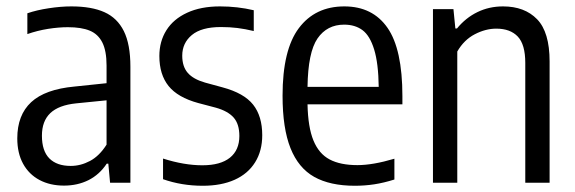

<svg xmlns="http://www.w3.org/2000/svg" viewBox="-20 -571 1796 600"><path d="M387.5 -362.5V0H324L318.5 -59.5H313.5Q291 -25.5 256.8 -8.2Q222.5 9 180 9Q136.5 9 103.5 -8.5Q70.5 -26 52.2 -59.2Q34 -92.5 34 -138.5Q34 -211.5 77.5 -251.8Q121 -292 212.5 -300.5L313 -311V-366Q313 -412 299.8 -438.2Q286.5 -464.5 260.5 -475.2Q234.5 -486 192 -486Q163.5 -486 130.2 -480.8Q97 -475.5 65.5 -464.5V-529.5Q94.5 -539.5 132.2 -545.2Q170 -551 203 -551Q266 -551 306.2 -533Q346.5 -515 367 -473.8Q387.5 -432.5 387.5 -362.5ZM313 -119V-257.5L218 -248Q163.5 -242.5 137.2 -217.5Q111 -192.5 111 -147Q111 -99.5 134.2 -76Q157.5 -52.5 201 -52.5Q232 -52.5 261.2 -68Q290.5 -83.5 313 -119Z M489.5 -11V-75.5Q555.5 -54.5 612.5 -54.5Q669 -54.5 698.5 -78.2Q728 -102 728 -146Q728 -183.5 710 -203.8Q692 -224 654.5 -234.5L599.5 -249Q535.5 -266.5 506.8 -302.2Q478 -338 478 -396Q478 -441.5 500 -476.5Q522 -511.5 564.8 -531.2Q607.5 -551 667.5 -551Q722 -551 773 -539V-474Q746 -480.5 722 -483.5Q698 -486.5 670.5 -486.5Q609.5 -486.5 579.5 -461.5Q549.5 -436.5 549.5 -397Q549.5 -363 566.8 -343.2Q584 -323.5 620.5 -313L675.5 -298Q742.5 -280 771 -244Q799.5 -208 799.5 -148.5Q799.5 -99.5 777.2 -63.8Q755 -28 713.2 -9.2Q671.5 9.5 613.5 9.5Q548 9.5 489.5 -11Z M1237.5 -245H941Q942.5 -173.5 959.5 -132Q976.5 -90.5 1010 -72.8Q1043.5 -55 1097 -55Q1145 -55 1212.5 -75V-10Q1179 0.5 1149.5 5Q1120 9.5 1089 9.5Q1011.5 9.5 962 -18.2Q912.5 -46 887.8 -108Q863 -170 863 -272Q863 -415.5 914 -483.2Q965 -551 1056 -551Q1144.5 -551 1191 -484Q1237.5 -417 1237.5 -270.5ZM941 -299.5H1163.5Q1162.5 -373.5 1149.2 -416.5Q1136 -459.5 1112.8 -476.8Q1089.5 -494 1055.5 -494Q1002 -494 972.2 -450.8Q942.5 -407.5 941 -299.5Z M1333 -542.5H1397L1403 -482H1408Q1435.5 -515.5 1472 -533.2Q1508.5 -551 1552 -551Q1619.5 -551 1658.5 -510.8Q1697.5 -470.5 1697.5 -379V0H1621.5V-374.5Q1621.5 -432 1598 -456.8Q1574.5 -481.5 1531 -481.5Q1497.5 -481.5 1463.8 -464Q1430 -446.5 1409 -410V0H1333Z"/></svg>

Font: Encode Sans Condensed
Style: Regular
Weight: 400
Width: 3
Designer: Multiple Designers
Foundry: Impallari Type
Version: Version 2.000